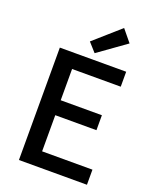

<svg xmlns="http://www.w3.org/2000/svg" viewBox="-176 -1085 952 1183"><g transform="rotate(20 300.0 -493.0)"><path d="M97 0V-737H532V-639H213V-434H483V-336H213V-99H543V0ZM310 -778 258 -836 428 -986 492 -908Z"/></g></svg>

Font: Noto Sans SC Thin Medium
Style: Regular
Weight: 500
Version: Version 2.004-H2;hotconv 1.0.118;makeotfexe 2.5.65603